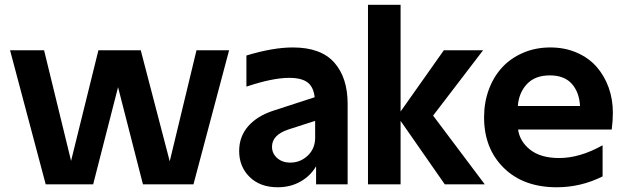

<svg xmlns="http://www.w3.org/2000/svg" viewBox="-20 -770 2605 802"><path d="M170.9 0 22 -560.1H164.1L276.9 -98.1L391.1 -560.1H567.9L689 -96.2L800.8 -560.1H937L788.1 0H577.1L473.1 -405.8L369.1 0Z M979 -139.2Q979 -199.7 1016.8 -242.9Q1054.7 -286.1 1123 -308.1L1294.4 -363.8Q1289.6 -407.2 1264.4 -426Q1239.3 -444.8 1188 -444.8Q1118.7 -444.8 1009.3 -408.2V-538.1Q1120.1 -571.8 1203.1 -571.8Q1320.3 -571.8 1376.2 -508.8Q1432.1 -445.8 1432.1 -335.9V0H1300.3V-75.2Q1275.9 -34.2 1234.1 -11Q1192.4 12.2 1140.1 12.2Q1066.4 12.2 1022.7 -30.8Q979 -73.7 979 -139.2ZM1116.2 -157.2Q1116.2 -128.9 1137.7 -109.9Q1159.2 -90.8 1192.4 -90.8Q1234.9 -90.8 1265.6 -120.1Q1296.4 -149.4 1296.4 -194.8V-265.1L1184.1 -229Q1116.2 -206.1 1116.2 -157.2Z M1517.1 0V-750H1653.3V-304.2L1834 -560.1H1998L1789.1 -287.1L2004.9 0H1837.9L1653.3 -265.1V0Z M2305.2 12.2Q2166.5 12.2 2084.2 -68.8Q2002 -149.9 2002 -279.8Q2002 -341.8 2021.7 -395.5Q2041.5 -449.2 2077.1 -488Q2112.8 -526.9 2164.8 -549.3Q2216.8 -571.8 2278.8 -571.8Q2339.8 -571.8 2389.9 -549.8Q2439.9 -527.8 2472.4 -490.5Q2504.9 -453.1 2522.5 -404.1Q2540 -355 2540 -299.8Q2540 -265.6 2535.2 -229H2144Q2151.4 -178.2 2195.3 -144Q2239.3 -109.9 2315.9 -109.9Q2401.9 -109.9 2497.1 -163.1V-33.2Q2406.7 12.2 2305.2 12.2ZM2143.1 -327.1H2402.8Q2399.9 -384.3 2368.7 -419.7Q2337.4 -455.1 2276.9 -455.1Q2214.8 -455.1 2180.9 -418.7Q2147 -382.3 2143.1 -327.1Z"/></svg>

Font: TASA Explorer
Style: Bold
Weight: 700
Designer: Weizhong Zhang
Foundry: Local Remote
Version: Version 1.000;Glyphs 3.1.2 (3151)